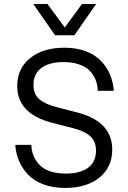

<svg xmlns="http://www.w3.org/2000/svg" viewBox="-20 -928 639 958"><path d="M237.8 -315.9Q65.9 -361.3 65.9 -499Q65.9 -585.9 130.1 -637.9Q194.3 -689.9 301.8 -689.9Q361.3 -689.9 408 -672.4Q454.6 -654.8 483.6 -624.3Q512.7 -593.8 528.8 -556.2Q544.9 -518.6 547.9 -475.1H467.8Q466.8 -505.4 456.8 -530.3Q446.8 -555.2 427 -575.4Q407.2 -595.7 374 -606.9Q340.8 -618.2 296.9 -618.2Q225.1 -618.2 186 -588.6Q147 -559.1 147 -504.9Q147 -458 175.3 -433.6Q203.6 -409.2 259.8 -394L368.2 -366.2Q540 -320.8 540 -181.2Q540 -93.8 476.1 -42Q412.1 9.8 304.2 9.8Q244.6 9.8 197.3 -7.8Q149.9 -25.4 120.8 -55.9Q91.8 -86.4 75.4 -124Q59.1 -161.6 56.2 -205.1H136.2Q138.7 -142.1 180.7 -102.1Q222.7 -62 308.1 -62Q380.9 -62 419.9 -91.3Q459 -120.6 459 -175.8Q459 -222.7 430.7 -248Q402.3 -273.4 346.2 -288.1ZM146 -908.2H216.8L303.2 -791L389.2 -908.2H460L351.1 -752H254.9Z"/></svg>

Font: TASA Orbiter Deck
Style: Regular
Weight: 400
Designer: Weizhong Zhang
Version: Version 1.000;Glyphs 3.1.2 (3151)